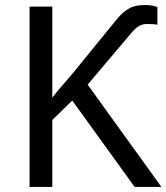

<svg xmlns="http://www.w3.org/2000/svg" viewBox="-20 -740 659 760"><path d="M553 -720Q570 -720 582 -718Q594 -716 603 -712V-642Q596 -644 582 -644.5Q568 -645 559 -645Q546 -645 531 -637.5Q516 -630 491 -599L327 -405L619 0H513L266 -342L187 -265V0H97V-714H187V-354Q215 -389 247.5 -426Q280 -463 308 -499L432 -651Q456 -682 475.5 -696.5Q495 -711 513 -715.5Q531 -720 553 -720Z"/></svg>

Font: Noto Sans
Style: Regular
Weight: 400
Designer: Monotype Design Team
Foundry: Monotype Imaging Inc.
Version: Version 1.902